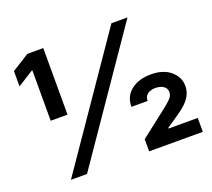

<svg xmlns="http://www.w3.org/2000/svg" viewBox="-123 -888 1159 1048"><g transform="rotate(-20 457.0 -364.0)"><path d="M119.3 0 619.3 -727.5H712.7L212.7 0ZM125.8 -340.8V-633.6H122.5L30.1 -575.2V-663.9L131.1 -727.5H223.4V-340.8ZM573.6 0V-70.7L730.3 -192.8Q755.7 -212.8 771.9 -229.2Q788.1 -245.6 788.1 -266.6Q788.1 -289.5 769.3 -301.5Q750.5 -313.5 722.9 -313.5Q694.9 -313.5 677.3 -300.2Q659.7 -286.9 660 -261.3H565.8Q565.5 -322.2 610.5 -357.1Q655.5 -392.1 725 -391.6Q796.4 -392.1 838.9 -356.2Q881.3 -320.4 881.6 -268.6Q881.6 -240.5 869.8 -216.6Q857.9 -192.6 833.7 -170Q809.5 -147.4 771.5 -123L715.6 -84.8V-80.7H885.4V0Z"/></g></svg>

Font: Inter V
Style: 
Weight: 400
Designer: Rasmus Andersson
Foundry: rsms
Version: Version 4.000;git-a3f224843